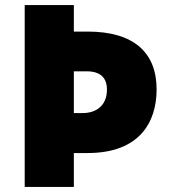

<svg xmlns="http://www.w3.org/2000/svg" viewBox="-20 -734 667 754"><path d="M595 -383C595 -528 505 -610 324 -610H270V-714H77V0H270V-133H324C527 -133 595 -253 595 -383ZM305 -290H270V-454H320C376 -454 400 -427 400 -382C400 -317 355 -290 305 -290Z"/></svg>

Font: Noto Sans Myanmar UI Black
Style: Regular
Weight: 900
Designer: Monotype Design Team
Foundry: Monotype Imaging Inc.
Version: Version 2.103